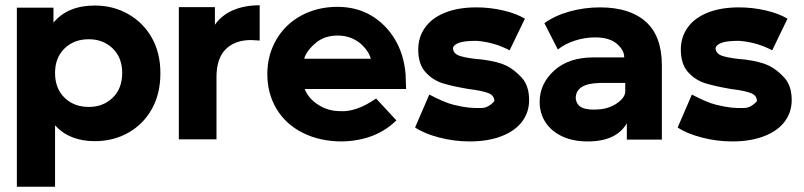

<svg xmlns="http://www.w3.org/2000/svg" viewBox="-20 -529 3052 729"><path d="M589 -251Q589 -173 556.5 -115Q524 -57 467 -25Q410 7 340 7Q244 7 189 -53V180H44V-500H183V-443Q237 -508 340 -508Q410 -508 467 -475.5Q524 -443 556.5 -385.5Q589 -328 589 -251ZM444 -252Q444 -310 408 -345Q372 -380 317 -380Q261 -380 225 -345Q189 -310 189 -252Q189 -193 225 -158Q261 -123 317 -123Q372 -123 408 -158Q444 -193 444 -252Z M966 -509V-375Q942 -377 934 -377Q872 -377 837 -342Q802 -307 802 -237V0H659V-502H796V-435Q822 -472 865.5 -490.5Q909 -509 966 -509Z M1388 -306Q1379 -338 1346 -366Q1310 -394 1262 -394Q1213 -394 1180 -367Q1143 -336 1135 -306ZM1522 -191H1137Q1151 -155 1188.5 -131Q1226 -107 1272 -107Q1301 -105 1335 -116.5Q1369 -128 1408 -155L1485 -72Q1407 5 1279 8Q1195 8 1130 -24.5Q1065 -57 1030 -115.5Q995 -174 995 -248Q995 -320 1029.5 -379Q1064 -438 1125 -470.5Q1186 -503 1261 -503Q1334 -503 1389.5 -470Q1445 -437 1479.5 -379.5Q1514 -322 1520 -246Q1520 -243 1522 -191Z M1556 -45 1610 -170Q1667 -140 1701 -131.5Q1735 -123 1759.5 -120.5Q1784 -118 1809.5 -119Q1835 -120 1857 -145Q1857 -167 1833 -176Q1809 -185 1759 -191Q1700 -201 1662 -212.5Q1624 -224 1596 -254.5Q1568 -285 1568 -341Q1568 -388 1594 -424.5Q1620 -461 1670 -481Q1720 -501 1789 -501Q1840 -501 1890 -489.5Q1940 -478 1973 -458L1915 -338Q1856 -369 1789 -374Q1741 -374 1721.5 -366Q1702 -358 1700 -347Q1700 -324 1729.5 -315.5Q1759 -307 1811 -303Q1872 -295 1903 -279.5Q1934 -264 1961.5 -233.5Q1989 -203 1989 -149Q1989 -103 1962.5 -67.5Q1936 -32 1884.5 -12Q1833 8 1763 8Q1704 8 1647 -7Q1590 -22 1556 -45Z M2354 -182V-214H2257Q2166 -212 2166 -156Q2169 -129 2192 -119.5Q2215 -110 2258 -114Q2297 -118 2325.5 -139Q2354 -160 2354 -182ZM2493 -281V1H2360V-61Q2320 8 2212 8Q2155 8 2114 -11.5Q2073 -31 2051 -65Q2029 -99 2029 -142Q2029 -211 2084 -261Q2139 -311 2233 -311H2350Q2351 -337 2323 -362Q2295 -387 2239 -387Q2200 -387 2162 -374.5Q2124 -362 2098 -341L2047 -441Q2087 -470 2143 -485.5Q2199 -501 2258 -501Q2371 -501 2432 -446.5Q2493 -392 2493 -281Z M2553 -45 2607 -170Q2664 -140 2698 -131.5Q2732 -123 2756.5 -120.5Q2781 -118 2806.5 -119Q2832 -120 2854 -145Q2854 -167 2830 -176Q2806 -185 2756 -191Q2697 -201 2659 -212.5Q2621 -224 2593 -254.5Q2565 -285 2565 -341Q2565 -388 2591 -424.5Q2617 -461 2667 -481Q2717 -501 2786 -501Q2837 -501 2887 -489.5Q2937 -478 2970 -458L2912 -338Q2853 -369 2786 -374Q2738 -374 2718.5 -366Q2699 -358 2697 -347Q2697 -324 2726.5 -315.5Q2756 -307 2808 -303Q2869 -295 2900 -279.5Q2931 -264 2958.5 -233.5Q2986 -203 2986 -149Q2986 -103 2959.5 -67.5Q2933 -32 2881.5 -12Q2830 8 2760 8Q2701 8 2644 -7Q2587 -22 2553 -45Z"/></svg>

Font: Montserrat GRBold
Style: Regular
Weight: 700
Designer: Julieta Ulanovsky
Foundry: Julieta Ulanovsky
Version: Version 1.00 May 29, 2023, initial release